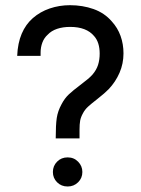

<svg xmlns="http://www.w3.org/2000/svg" viewBox="-20 -690 531 725"><path d="M280.3 -167.5H190.4Q190.4 -218.3 194.3 -244.4Q198.2 -270.5 212.4 -296.4Q224.1 -318.8 240 -333.7Q255.9 -348.6 282.7 -368.7Q300.8 -382.8 310.5 -390.6Q320.3 -398.4 329.1 -408.2Q344.2 -425.8 350.3 -445.1Q356.4 -464.4 356.4 -487.3Q356.4 -530.3 335.4 -553.7Q306.6 -588.4 245.1 -588.4Q217.3 -588.4 195.6 -581.1Q173.8 -573.7 160.2 -559.1Q146.5 -546.9 139.9 -529.1Q133.3 -511.2 133.3 -491.2V-479H44.9Q46.9 -527.3 62 -562.7Q77.1 -598.1 104 -621.6Q131.3 -645.5 167.7 -658Q204.1 -670.4 244.1 -670.4Q292 -670.4 333.3 -655.8Q374.5 -641.1 401.9 -609.4Q424.3 -585 435.3 -554.2Q446.3 -523.4 446.3 -488.3Q446.3 -449.7 431.4 -415.3Q416.5 -380.9 390.6 -353.5Q376 -338.4 346.7 -315.4Q325.2 -298.8 312.7 -287.4Q300.3 -275.9 293.5 -262.7Q285.2 -248 282.7 -234.6Q280.3 -221.2 280.3 -200.2ZM235.4 14.2Q211.4 14.2 195.6 -1.7Q179.7 -17.6 179.7 -40.5Q179.7 -63.5 195.6 -79.6Q211.4 -95.7 235.4 -95.7Q259.3 -95.7 275.1 -79.3Q291 -63 291 -40.5Q291 -17.6 274.9 -1.7Q258.8 14.2 235.4 14.2Z"/></svg>

Font: Potro Sans Bangla SemiBold
Style: Regular
Weight: 600
Designer: Jayed Ahsan Saad
Foundry: Codepotro
Version: Potro Sans Bangla;Version 0.996;CodepotroFonts;